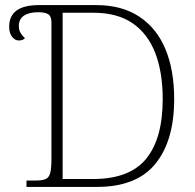

<svg xmlns="http://www.w3.org/2000/svg" viewBox="-20 -734 764 754"><path d="M84 0V-25H120Q145 -25 158.5 -30.5Q172 -36 177 -54Q182 -72 182 -109V-646Q182 -670 169.5 -678Q157 -686 130 -686Q94 -686 74 -672.5Q54 -659 54 -632Q54 -615 61.5 -603.5Q69 -592 78 -584Q74 -580 68.5 -577.5Q63 -575 54 -575Q39 -575 27.5 -589.5Q16 -604 16 -629Q16 -714 133 -714H358Q458 -714 526.5 -669Q595 -624 629.5 -541.5Q664 -459 664 -345Q664 -181 590 -90.5Q516 0 361 0ZM345 -31Q489 -31 554 -110.5Q619 -190 619 -345Q619 -449 590 -525Q561 -601 501 -642.5Q441 -684 346 -684H226V-31Z"/></svg>

Font: Noto Serif ExtraLight
Style: Regular
Weight: 200
Designer: Monotype Design Team
Foundry: Monotype Imaging Inc.
Version: Version 2.015; ttfautohint (v1.8.4.7-5d5b)